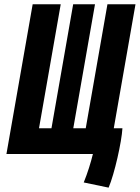

<svg xmlns="http://www.w3.org/2000/svg" viewBox="-20 -713 647 889"><path d="M356 0H410.2C400.4 40 385.7 87.9 367.7 131.8L482.9 155.8C510.3 91.8 543.5 -57.1 546.9 -119.1H506.8L607.4 -693.4H477.5L377 -119.1H319.3L419.9 -693.4H318.8L218.3 -119.1H160.6L261.2 -693.4H131.3L9.8 0Z"/></svg>

Font: Cascadia Mono PL
Style: Bold Italic
Weight: 700
Italic angle: -10°
Monospace: yes
Designer: Aaron Bell
Foundry: Saja Typeworks
Version: Version 2404.023